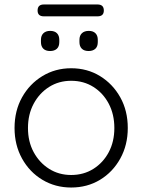

<svg xmlns="http://www.w3.org/2000/svg" viewBox="-20 -828 635 858"><path d="M551 -256Q551 -180 517.5 -119.5Q484 -59 427 -24.5Q370 10 298 10Q227 10 169.5 -24.5Q112 -59 78.5 -119.5Q45 -180 45 -256Q45 -333 78.5 -393Q112 -453 169.5 -488Q227 -523 298 -523Q370 -523 427 -488Q484 -453 517.5 -393Q551 -333 551 -256ZM491 -256Q491 -317 466 -364.5Q441 -412 397.5 -439.5Q354 -467 298 -467Q243 -467 199.5 -439.5Q156 -412 130.5 -364.5Q105 -317 105 -256Q105 -195 130.5 -148Q156 -101 199.5 -73.5Q243 -46 298 -46Q354 -46 397.5 -73.5Q441 -101 466 -148Q491 -195 491 -256ZM376 -600Q356 -600 345.5 -610.5Q335 -621 335 -640V-650Q335 -669 346 -679.5Q357 -690 377 -690Q396 -690 406.5 -679.5Q417 -669 417 -650V-640Q417 -620 406 -610Q395 -600 376 -600ZM204 -600Q184 -600 173.5 -610.5Q163 -621 163 -640V-650Q163 -669 174 -679.5Q185 -690 204 -690Q224 -690 234.5 -679.5Q245 -669 245 -650V-640Q245 -620 234 -610Q223 -600 204 -600ZM176 -755Q148 -755 148 -781Q148 -808 176 -808H416Q444 -808 444 -781Q444 -755 416 -755Z"/></svg>

Font: Quicksand Light
Style: Regular
Weight: 400
Version: Version 3.004